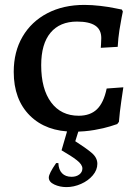

<svg xmlns="http://www.w3.org/2000/svg" viewBox="-20 -528 569 783"><path d="M36 -235Q36 -317 72 -378.5Q108 -440 173 -474Q238 -508 324 -508Q355 -508 389 -504Q423 -500 446.5 -495Q470 -490 477 -489L481 -481Q480 -476 476 -456.5Q472 -437 467 -405Q462 -373 460 -337L391 -333Q391 -336 392 -347Q393 -358 393 -373Q393 -407 368.5 -423.5Q344 -440 294 -440Q224 -440 186 -394.5Q148 -349 148 -262Q148 -165 188.5 -110.5Q229 -56 301 -56Q348 -56 375.5 -82.5Q403 -109 415 -167L483 -172Q481 -159 474.5 -114.5Q468 -70 465 -31L458 -22Q452 -20 428.5 -12.5Q405 -5 365.5 2Q326 9 281 9Q168 9 102 -56.5Q36 -122 36 -235ZM179 196Q179 180 209 137H218Q219 164 233 178.5Q247 193 272 193Q291 193 303.5 183.5Q316 174 316 159Q316 143 293.5 125.5Q271 108 231 85L263 -25H310L287 48Q331 76 354 95.5Q377 115 377 140Q377 165 358.5 187Q340 209 310.5 222Q281 235 251 235Q224 235 201.5 224.5Q179 214 179 196Z"/></svg>

Font: Alegreya SC Medium
Style: Regular
Weight: 500
Designer: Juan Pablo del Peral
Foundry: Huerta Tipografica
Version: Version 2.007; ttfautohint (v1.6)